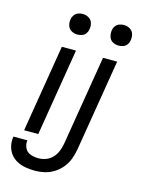

<svg xmlns="http://www.w3.org/2000/svg" viewBox="-139 -831 854 1126"><g transform="rotate(15 288.0 -267.5)"><path d="M470 -623Q484 -623 497.5 -627.5Q511 -632 520 -644Q529 -656 531 -670Q535 -690 529.5 -709Q524 -728 507 -738Q490 -748 470 -748Q456 -748 442.5 -743Q429 -738 420 -726Q411 -714 409 -700Q406 -680 411.5 -661Q417 -642 433.5 -632.5Q450 -623 470 -623ZM220 -623Q234 -623 247.5 -627.5Q261 -632 270 -644Q279 -656 281 -670Q285 -690 279.5 -709Q274 -728 257 -738Q240 -748 220 -748Q206 -748 192.5 -743Q179 -738 170 -726Q161 -714 159 -700Q155 -680 161 -661Q167 -642 183.5 -632.5Q200 -623 220 -623ZM187 213Q216 213 245.5 206Q275 199 302 182Q329 165 349 140Q369 115 379.5 86.5Q390 58 395 29L487 -530H401L311 16Q307 39 298 61.5Q289 84 272.5 102Q256 120 233 128.5Q210 137 187 137Q162 137 139 129Q116 121 105 99Q94 77 98 53V52H13V53Q8 81 14.5 109Q21 137 37.5 158Q54 179 78.5 191.5Q103 204 130.5 208.5Q158 213 187 213ZM64 0H150L237 -530H151Z"/></g></svg>

Font: Iosevka Sparkle
Style: Italic
Weight: 400
Italic angle: -9°
Designer: Belleve Invis
Foundry: Belleve Invis
Version: Version 4.5.0; ttfautohint (v1.8.3)